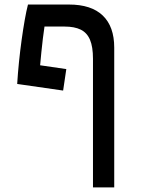

<svg xmlns="http://www.w3.org/2000/svg" viewBox="-20 -606 626 851"><path d="M392.1 224.6V-345.7Q392.1 -398.4 378.9 -429.7Q365.7 -460.9 337.9 -474.6Q310.1 -488.3 266.1 -488.3H177.2Q169.9 -439.9 163.3 -374.3Q156.7 -308.6 149.9 -232.9L56.2 -233.9Q59.1 -281.7 64.2 -331.8Q69.3 -381.8 75.9 -429.4Q82.5 -477.1 89.6 -517.3Q96.7 -557.6 104 -585.9H285.6Q384.8 -585.9 435.5 -537.1Q486.3 -488.3 486.3 -395V224.6ZM259.8 -204.6 56.2 -233.9 75.7 -328.6 273.9 -299.8Z"/></svg>

Font: Cascadia Code
Style: Regular
Weight: 400
Designer: Aaron Bell
Foundry: Saja Typeworks
Version: Version 2404.023